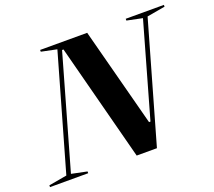

<svg xmlns="http://www.w3.org/2000/svg" viewBox="-182 -858 1133 1016"><g transform="rotate(-20 384.0 -350.0)"><path d="M-64 0H151V-10L64 -28L244 -660H252L424 0H538L730 -672L832 -690V-700H617V-690L704 -672L554 -144H546L400 -700H135V-690L222 -672L38 -28L-64 -10Z"/></g></svg>

Font: Mazius Display Extra Italic
Style: Bold
Weight: 700
Italic angle: -17°
Designer: Alberto Casagrande & Collletttivo
Foundry: Collletttivo
Version: Version 2.000;Glyphs 3.2 (3217)